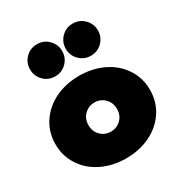

<svg xmlns="http://www.w3.org/2000/svg" viewBox="-174 -858 942 998"><g transform="rotate(-30 297.0 -359.0)"><path d="M50.7 -104.5Q13.2 -161.4 13.2 -232.7Q13.2 -304.1 50.7 -360.9Q88.2 -417.7 152.7 -448.9Q217.3 -480 296.8 -480Q376.4 -480 440.9 -448.9Q505.5 -417.7 543 -360.9Q580.5 -304.1 580.5 -232.7Q580.5 -161.4 543 -104.5Q505.5 -47.7 440.9 -16.6Q376.4 14.5 296.8 14.5Q217.3 14.5 152.7 -16.6Q88.2 -47.7 50.7 -104.5ZM258 -567.3Q230 -539.1 189.5 -539.1Q149.1 -539.1 121.1 -567.3Q93.2 -595.5 93.2 -635.5Q93.2 -675.5 121.1 -703.6Q149.1 -731.8 189.5 -731.8Q230 -731.8 258 -703.6Q285.9 -675.5 285.9 -635.5Q285.9 -595.5 258 -567.3ZM472.5 -567.3Q444.5 -539.1 404.1 -539.1Q363.6 -539.1 335.7 -567.3Q307.7 -595.5 307.7 -635.5Q307.7 -675.5 335.7 -703.6Q363.6 -731.8 404.1 -731.8Q444.5 -731.8 472.5 -703.6Q500.5 -675.5 500.5 -635.5Q500.5 -595.5 472.5 -567.3ZM236.4 -295.5Q211.4 -270.9 211.4 -232.7Q211.4 -194.5 236.4 -170Q261.4 -145.5 296.8 -145.5Q332.3 -145.5 357.3 -170Q382.3 -194.5 382.3 -232.7Q382.3 -270.9 357.3 -295.5Q332.3 -320 296.8 -320Q261.4 -320 236.4 -295.5Z"/></g></svg>

Font: Spartan MB Black
Style: Regular
Weight: 900
Designer: Matt Bailey, Mirko Velimirovic
Foundry: Matt Bailey
Version: Version 1.005